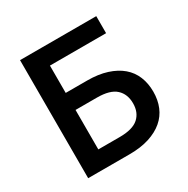

<svg xmlns="http://www.w3.org/2000/svg" viewBox="-159 -843 968 986"><g transform="rotate(-30 325.0 -350.0)"><path d="M87 -700H539V-599H206V-437H333Q399 -437 449 -421Q499 -405 532.5 -376.5Q566 -348 582.5 -307.5Q599 -267 599 -218Q599 -169 582.5 -129Q566 -89 532.5 -60.5Q499 -32 449 -16Q399 0 333 0H87ZM333 -102Q410 -102 444.5 -133Q479 -164 479 -218Q479 -273 444.5 -304.5Q410 -336 333 -336H206V-102Z"/></g></svg>

Font: Golos UI Medium
Style: Regular
Weight: 500
Designer: A.Korolkova, Vitaly Kuzmin
Foundry: ParaType Ltd
Version: Version 2.000